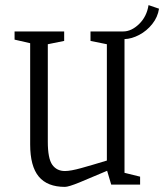

<svg xmlns="http://www.w3.org/2000/svg" viewBox="-20 -722 642 751"><path d="M467 -569V-46L528 -31V0H415L399 -54Q334 -26 291 -8.5Q248 9 234 9Q165 9 131.5 -31.5Q98 -72 98 -157V-553L37 -567V-599H231V-562L167 -549V-168Q167 -102 184.5 -77.5Q202 -53 234 -53Q256 -53 297.5 -64.5Q339 -76 398 -94V-549L334 -562V-599H462Q494 -599 524 -628Q554 -657 561 -702L602 -688Q597 -655 575.5 -628Q554 -601 524.5 -585.5Q495 -570 467 -569Z"/></svg>

Font: Grenze Light
Style: Regular
Weight: 300
Designer: Renata Polastri
Foundry: Omnibus-Type
Version: Version 1.002; ttfautohint (v1.8)